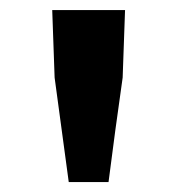

<svg xmlns="http://www.w3.org/2000/svg" viewBox="-20 -782 357 386"><path d="M118.2 -416 89.8 -626 85 -761.7H231.4L226.6 -626L211.9 -520.5L198.2 -416Z"/></svg>

Font: Bpmf GenSeki Gothic B
Style: B
Weight: 700
Foundry: But Ko
Version: Version 1.320